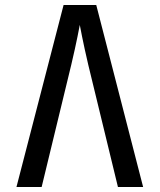

<svg xmlns="http://www.w3.org/2000/svg" viewBox="-20 -750 640 770"><path d="M147 0 266 -491C287 -579 300 -650 300 -650C300 -650 313 -579 334 -490L453 0H554L366 -730H235L46 0Z"/></svg>

Font: Tekne LDO Medium
Style: Regular
Weight: 500
Monospace: yes
Designer: Alessio Laiso, Mario Rullo, Paolo Rosset
Foundry: Alessio Laiso
Version: Version 1.000;hotconv 1.0.109;makeotfexe 2.5.65596